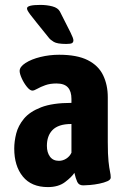

<svg xmlns="http://www.w3.org/2000/svg" viewBox="-20 -754 521 782"><path d="M175 8Q108 8 73 -35Q38 -78 38 -149Q38 -178 46 -210Q54 -242 77.5 -270.5Q101 -299 147.5 -317Q194 -335 271 -335V-351Q271 -382 256.5 -398Q242 -414 210 -414Q184 -414 164.5 -407Q145 -400 132 -392.5Q119 -385 112 -385Q102 -385 89.5 -400.5Q77 -416 68.5 -435Q60 -454 60 -465Q60 -482 84 -497.5Q108 -513 145 -522Q182 -531 221 -531Q294 -531 337.5 -509Q381 -487 400 -447.5Q419 -408 419 -358V-176Q419 -124 422 -96.5Q425 -69 428 -55.5Q431 -42 431 -31Q431 -22 417.5 -16Q404 -10 384.5 -6Q365 -2 346.5 -0.5Q328 1 319 1Q301 1 294.5 -13.5Q288 -28 283 -50Q272 -33 245 -12.5Q218 8 175 8ZM220 -99Q236 -99 250 -108Q264 -117 271 -132V-249Q243 -249 224 -242.5Q205 -236 193.5 -224Q182 -212 176.5 -196Q171 -180 171 -160Q171 -133 183.5 -116Q196 -99 220 -99ZM250 -575Q213 -575 199 -583.5Q185 -592 179 -600Q147 -640 129 -662Q111 -684 103 -695Q95 -706 92.5 -711Q90 -716 90 -720Q90 -734 144 -734Q171 -734 193.5 -728Q216 -722 224 -707Q255 -646 267 -622Q279 -598 279 -590Q279 -582 273.5 -578.5Q268 -575 250 -575Z"/></svg>

Font: Asap Condensed VF Beta
Style: Regular
Weight: 400
Designer: Pablo Cosgaya
Foundry: Omnibus-Type
Version: Version 1.008